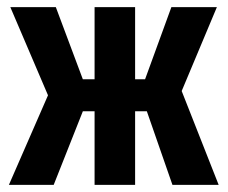

<svg xmlns="http://www.w3.org/2000/svg" viewBox="-20 -520 640 540"><path d="M213 -207 131 0H5L115 -252L9 -500H137L213 -297H246V-500H360V-297H388L462 -500H590L491 -264L595 0H465L393 -207H360V0H246V-207Z"/></svg>

Font: PT Mono
Style: Bold
Weight: 700
Monospace: yes
Designer: A.Korolkova, I.Chaeva
Foundry: ParaType Ltd
Version: Version 1.000 OFL